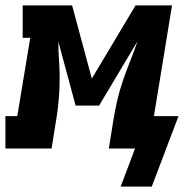

<svg xmlns="http://www.w3.org/2000/svg" viewBox="-53 -550 681 711"><path d="M394 141 447 0H350L367 -106Q373 -143 381.5 -179.5Q390 -216 402.5 -252.5Q415 -289 429.5 -325Q444 -361 456 -397L314 -159H227L163 -396Q163 -381 163.5 -366Q164 -351 165 -336L167 -300Q169 -252 166 -203Q163 -154 155 -106L138 0H-33V-120H11L59 -410H31V-530H214L287 -259L449 -530H584L517 -120H608L509 141Z"/></svg>

Font: Iosevka Curly Slab HvEx
Style: Italic
Weight: 900
Width: 7
Italic angle: -9°
Monospace: yes
Designer: Belleve Invis
Foundry: Belleve Invis
Version: Version 11.1.0; ttfautohint (v1.8.3)